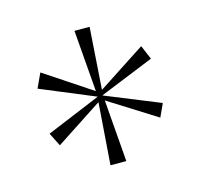

<svg xmlns="http://www.w3.org/2000/svg" viewBox="-67 -832 554 527"><g transform="rotate(-15 210.0 -569.0)"><path d="M186 -378 199 -554 66 -467 47 -505 201 -569 47 -633 66 -674 200 -585 186 -760H229L217 -584L352 -672L369 -632L214 -569L369 -506L352 -469L217 -554L231 -378Z"/></g></svg>

Font: Noto Serif Gujarati Thin
Style: Regular
Weight: 250
Version: Version 2.102